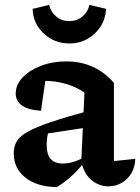

<svg xmlns="http://www.w3.org/2000/svg" viewBox="-20 -751 571 782"><path d="M421 8Q385 8 354 -16.5Q323 -41 311 -92L324 -374Q254 -422 154 -422Q138 -422 122 -420Q106 -418 92 -415L169 -452L147 -300Q96 -303 70 -321Q44 -339 44 -370Q44 -406 72 -435.5Q100 -465 147 -483Q194 -501 250 -501Q309 -501 358.5 -478.5Q408 -456 444 -413V-95L531 -104Q530 -71 515 -45.5Q500 -20 475.5 -6Q451 8 421 8ZM212 11Q131 10 83.5 -27.5Q36 -65 36 -127Q36 -154 48 -175Q60 -196 93 -214.5Q126 -233 186.5 -253.5Q247 -274 343 -300V-233L138 -202L179 -220Q174 -205 172 -190Q170 -175 170 -161Q170 -123 186 -104Q202 -85 236 -85Q259 -85 283.5 -93Q308 -101 335 -118V-105Q309 -70 279.5 -41.5Q250 -13 212 11ZM262 -574Q221 -574 187.5 -593Q154 -612 134 -643.5Q114 -675 113 -715L180 -731Q187 -702 209 -683.5Q231 -665 262 -665Q293 -665 315.5 -683.5Q338 -702 344 -731L412 -715Q410 -675 390 -643.5Q370 -612 337 -593Q304 -574 262 -574Z"/></svg>

Font: Piazzolla 24pt
Style: Bold
Weight: 700
Designer: Juan Pablo del Peral
Foundry: Huerta Tipografica
Version: Version 2.005